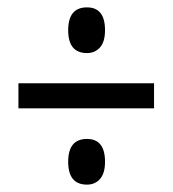

<svg xmlns="http://www.w3.org/2000/svg" viewBox="-20 -613 469 521"><path d="M216 -469Q165 -469 165 -531Q165 -593 216 -593Q265 -593 265 -531Q265 -500 251.5 -484.5Q238 -469 216 -469ZM30 -319V-387H398V-319ZM216 -112Q165 -112 165 -174Q165 -236 216 -236Q265 -236 265 -174Q265 -143 251.5 -127.5Q238 -112 216 -112Z"/></svg>

Font: Noto Sans Malayalam ExtraCondensed
Style: Regular
Weight: 400
Width: 2
Designer: Jelle Bosma - Monotype Design Team
Foundry: Monotype Imaging Inc.
Version: Version 2.104; ttfautohint (v1.8.4.7-5d5b)